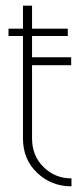

<svg xmlns="http://www.w3.org/2000/svg" viewBox="-20 -651 290 677"><path d="M232 -22V6Q161 6 111 -41.5Q61 -89 61 -163V-524H10V-550H61V-631H93V-550H219V-524H93V-449H231V-421H93V-163Q93 -102 133.5 -62Q174 -22 232 -22Z"/></svg>

Font: Poiret One
Style: Regular
Weight: 400
Designer: Denis Masharov
Foundry: Denis Masharov
Version: Version 1.001